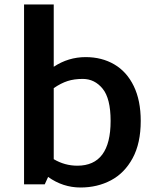

<svg xmlns="http://www.w3.org/2000/svg" viewBox="-20 -820 689 854"><path d="M606 -282Q606 -183 570 -116.5Q534 -50 473.5 -18Q413 14 338 14Q260 14 194 -33L179 0H87V-800H219V-523Q284 -566 361 -566Q433 -566 488.5 -533.5Q544 -501 575 -437Q606 -373 606 -282ZM472 -282Q472 -382 436.5 -425.5Q401 -469 348 -469Q310 -469 280.5 -459.5Q251 -450 219 -428V-112Q268 -83 324 -83Q472 -83 472 -282Z"/></svg>

Font: MartelSansBold
Style: Bold
Weight: 700
Designer: Dan Reynolds and Mathieu Réguer
Foundry: Dan Reynolds and Mathieu Réguer
Version: Version 1.002; ttfautohint (v1.1) -l 5 -r 5 -G 72 -x 0 -D la